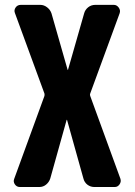

<svg xmlns="http://www.w3.org/2000/svg" viewBox="-20 -750 540 770"><path d="M341.8 -365.2 462.9 -33.2Q466.8 -21.5 459.5 -10.7Q452.1 0 440.4 0H358.4Q342.8 0 330.6 -9.3Q318.4 -18.6 314.5 -34.2L249 -268.6Q249 -269.5 248 -269.5Q247.1 -269.5 247.1 -268.6L181.6 -34.2Q176.8 -19.5 165 -9.8Q153.3 0 137.7 0H59.6Q46.9 0 39.6 -10.7Q32.2 -21.5 37.1 -33.2L158.2 -365.2Q159.2 -370.1 158.2 -375L40 -697.3Q35.2 -709 42.5 -719.7Q49.8 -730.5 63.5 -730.5H141.6Q156.2 -730.5 168.9 -720.7Q181.6 -710.9 186.5 -696.3L251 -470.7Q251 -469.7 252 -469.7Q252.9 -469.7 252.9 -470.7L317.4 -696.3Q321.3 -710.9 333.5 -720.7Q345.7 -730.5 362.3 -730.5H436.5Q448.2 -730.5 456.1 -719.7Q463.9 -709 460 -697.3L341.8 -375Q339.8 -370.1 341.8 -365.2Z"/></svg>

Font: Rounded-L Mgen+ 1m bold
Style: Bold
Weight: 700
Designer: [Source Han Sans]
Ryoko NISHIZUKA  (kana & ideographs); Paul D. Hunt (Latin, Greek & Cyrillic); Wenlong ZHANG  (bopomofo
Version: Version 1.059.20150602